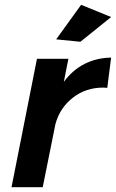

<svg xmlns="http://www.w3.org/2000/svg" viewBox="-20 -780 483 800"><path d="M443 -540 427 -414 410 -415Q337 -415 283 -372.5Q229 -330 211 -263L158 0H28L134 -535H265L246 -439Q282 -488 332 -513.5Q382 -539 443 -540ZM318 -760 443 -709 315 -606 214 -616Z"/></svg>

Font: Gontserrat Medium
Style: Italic
Weight: 500
Italic angle: -11.3°
Designer: Julieta Ulanovsky
Foundry: Julieta Ulanovsky
Version: Version 6.001